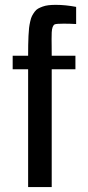

<svg xmlns="http://www.w3.org/2000/svg" viewBox="-20 -763 359 783"><path d="M290.5 -734.9V-665Q264.2 -666.5 239.7 -666.5Q209.5 -666.5 203.1 -663.6Q192.4 -658.2 190.9 -630.9Q190.4 -620.6 190.4 -603Q190.4 -595.7 190.7 -573.5Q190.9 -551.3 190.9 -535.6H287.6V-480.5H190.9V0H94.7V-480.5H31.7V-535.6H94.7Q94.7 -562.5 95 -579.3Q95.2 -596.2 96.2 -616.7Q97.2 -637.2 98.6 -649.4Q100.1 -661.6 103.3 -675.8Q106.4 -689.9 110.6 -698Q114.7 -706.1 121.1 -714.8Q127.4 -723.6 135.5 -728Q143.6 -732.4 154.3 -736.3Q165 -740.2 178 -741.7Q190.9 -743.2 207.5 -743.2Q247.1 -743.2 290.5 -734.9Z"/></svg>

Font: Coda
Style: Regular
Weight: 400
Designer: vernon adams
Foundry: vernon adams
Version: Version 2.001; ttfautohint (v0.8) -r 50 -G 200 -x